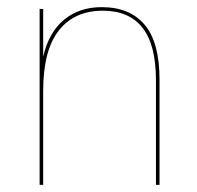

<svg xmlns="http://www.w3.org/2000/svg" viewBox="-20 -518 553 538"><path d="M91 -493H101V-359.5Q117 -428 159.8 -463Q202.5 -498 265 -498Q343.5 -498 385.2 -448.8Q427 -399.5 427 -295V0H417V-293Q417 -392 379.5 -440Q342 -488 268 -488Q188.5 -488 144.8 -432.5Q101 -377 101 -263V0H91Z"/></svg>

Font: HK Grotesk Thin
Style: Regular
Weight: 100
Designer: Alfredo Marco Pradil
Foundry: Hanken Design Co.
Version: Version 3.001